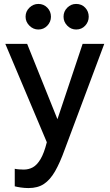

<svg xmlns="http://www.w3.org/2000/svg" viewBox="-20 -726 559 976"><path d="M125 230Q105 230 85 227Q65 224 55 221V132Q64 134 77 135Q90 136 101 136Q126 136 147 124.5Q168 113 186 83Q204 53 218 -3L7 -503H118L272 -120L400 -503H510L309 34Q285 101 260 144.5Q235 188 203.5 209Q172 230 125 230ZM367 -576Q341 -576 322 -595.5Q303 -615 303 -641Q303 -668 322 -687Q341 -706 367 -706Q395 -706 413 -687Q431 -668 431 -641Q431 -615 413 -595.5Q395 -576 367 -576ZM175 -576Q149 -576 129.5 -595.5Q110 -615 110 -641Q110 -668 129.5 -687Q149 -706 175 -706Q202 -706 220.5 -687Q239 -668 239 -641Q239 -615 220.5 -595.5Q202 -576 175 -576Z"/></svg>

Font: Inclusive Sans Medium
Style: Regular
Weight: 500
Designer: Olivia King
Foundry: Olivia King
Version: Version 2.004